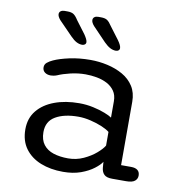

<svg xmlns="http://www.w3.org/2000/svg" viewBox="-78 -748 775 829"><g transform="rotate(10 309.5 -333.0)"><path d="M466.5 1.5Q442 1.5 431.5 -8.8Q421 -19 419 -37.5L417 -64Q408.5 -50 386 -32.8Q363.5 -15.5 329.8 -3.2Q296 9 252 9Q197 9 153.8 -8.2Q110.5 -25.5 85.5 -59.5Q60.5 -93.5 60.5 -144Q60.5 -192.5 87.8 -226Q115 -259.5 162.5 -277.2Q210 -295 271 -295Q302.5 -295 332.2 -288.5Q362 -282 384.2 -273.2Q406.5 -264.5 416 -257.5V-329Q416 -356 403.5 -374Q391 -392 370.5 -402.8Q350 -413.5 325.2 -418Q300.5 -422.5 276 -422.5Q243.5 -422.5 210.5 -414.8Q177.5 -407 155 -397Q147.5 -394 140.2 -392.8Q133 -391.5 128 -391.5Q112 -391.5 101.8 -399.2Q91.5 -407 91.5 -421Q91.5 -434 101.5 -442.2Q111.5 -450.5 126 -457Q152 -469 194.2 -478.2Q236.5 -487.5 286 -487.5Q324 -487.5 360.8 -479.2Q397.5 -471 428 -453.8Q458.5 -436.5 476.5 -408.5Q494.5 -380.5 494.5 -341V-63H538.5Q557.5 -63 567.2 -55Q577 -47 577 -31.5Q577 -17 565.8 -7.8Q554.5 1.5 527.5 1.5ZM416 -194.5Q406 -203.5 382.8 -213.5Q359.5 -223.5 331.2 -230.2Q303 -237 277 -237Q215.5 -237 177.5 -215Q139.5 -193 139.5 -145.5Q139.5 -111.5 155.5 -90.8Q171.5 -70 199.5 -61Q227.5 -52 263.5 -52Q299.5 -52 331 -66.5Q362.5 -81 385 -100.5Q407.5 -120 416 -135ZM239 -545.5Q226 -545.5 213.5 -552Q201 -558.5 187 -573L128 -633.5Q121.5 -641 118.5 -647.2Q115.5 -653.5 115.5 -658.5Q115.5 -667 122 -671.8Q128.5 -676.5 138 -676.5H151Q169 -676.5 178.5 -670.2Q188 -664 199 -646.5L240 -592Q255 -570 255 -559.5Q255 -553 250 -549.2Q245 -545.5 239 -545.5ZM386.5 -545.5Q373.5 -545.5 361 -552Q348.5 -558.5 334 -573L276 -633.5Q263.5 -647.5 263.5 -658.5Q263.5 -667 269.8 -671.8Q276 -676.5 285.5 -676.5H298.5Q316.5 -676.5 326 -670Q335.5 -663.5 346.5 -646.5L387.5 -592Q402.5 -571 402.5 -559.5Q402.5 -553 397.8 -549.2Q393 -545.5 386.5 -545.5Z"/></g></svg>

Font: Sono ExtraLight Monospace
Style: Regular
Weight: 400
Version: Version 2.112